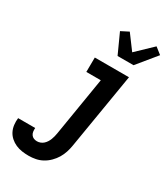

<svg xmlns="http://www.w3.org/2000/svg" viewBox="-308 -879 1052 1207"><g transform="rotate(30 218.0 -276.0)"><path d="M106 223Q81 223 57 219.5Q33 216 11.5 206.5Q-10 197 -27.5 181.5Q-45 166 -55.5 145.5Q-66 125 -69 100.5Q-72 76 -69 51H55Q54 64 55.5 76.5Q57 89 64 99Q71 109 82 113.5Q93 118 106 118Q118 118 130 113.5Q142 109 151.5 100.5Q161 92 168 81Q175 70 179.5 58.5Q184 47 187 35Q190 23 192 11L262 -415H157L158 -520H406L315 28Q311 53 303 78Q295 103 281.5 125.5Q268 148 248.5 167.5Q229 187 205.5 200Q182 213 156.5 218Q131 223 106 223ZM277 -600 212 -743 267 -771 345 -666 459 -775 506 -738 393 -600Z"/></g></svg>

Font: Iosevka SS18 Extrabold
Style: Italic
Weight: 800
Italic angle: -9°
Monospace: yes
Designer: Belleve Invis
Foundry: Belleve Invis
Version: Version 25.1.1; ttfautohint (v1.8.4)